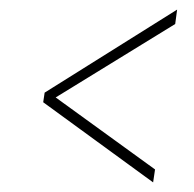

<svg xmlns="http://www.w3.org/2000/svg" viewBox="-20 -418 405 400"><path d="M303 -65 299 -38 70 -205 73 -225 349 -398 345 -368 96 -215Z"/></svg>

Font: Genos Thin
Style: Italic
Weight: 100
Italic angle: -8°
Designer: Robert E. Leuschke
Foundry: Robert E. Leuschke
Version: Version 1.010